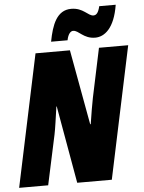

<svg xmlns="http://www.w3.org/2000/svg" viewBox="-66 -985 775 1034"><g transform="rotate(-5 321.0 -468.5)"><path d="M235 -769H324C331 -805 346 -817 358 -817C389 -817 410 -770 474 -770C524 -770 579 -811 599 -937H510C502 -903 491 -890 475 -890C445 -890 424 -936 358 -936C280 -936 252 -859 235 -769ZM-5 0H152L210 -270C217 -304 224 -357 233 -419H235L309 0H496L647 -714H489L433 -449C426 -414 417 -361 409 -308H406L332 -714H146Z"/></g></svg>

Font: Noto Sans UI Condensed Black
Style: Italic
Weight: 900
Width: 3
Italic angle: -192°
Designer: Monotype Design Team
Foundry: Monotype Imaging Inc.
Version: Version 1.901